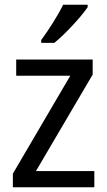

<svg xmlns="http://www.w3.org/2000/svg" viewBox="-20 -786 449 806"><path d="M348 -756V-766H245C223 -721 185 -661 153 -618V-606H208C253 -642 323 -718 348 -756ZM376 0V-68H131L369 -473V-536H48V-468H275L34 -57V0Z"/></svg>

Font: Noto Sans Lao Looped SemiCondensed
Style: Regular
Weight: 400
Width: 4
Designer: Mark Frömberg, Ben Mitchell
Foundry: The Fontpad Ltd
Version: Version 1.002